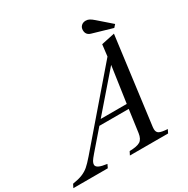

<svg xmlns="http://www.w3.org/2000/svg" viewBox="-355 -1156 1313 1341"><g transform="rotate(-30 301.5 -485.0)"><path d="M532.2 -770 640.1 -793 548.8 -91.8Q547.9 -85.9 547.9 -75.2Q548.3 -49.8 566.4 -40.3Q584.5 -30.8 632.8 -27.8L619.1 0H311L325.2 -27.8Q384.8 -28.8 410.2 -44.4Q435.5 -60.1 441.9 -105L466.8 -286.1H230L101.1 -137.2Q77.1 -109.4 69.1 -95.7Q61 -82 61 -68.8Q62 -53.2 81.8 -43.5Q101.6 -33.7 146 -27.8L132.8 0H-145L-130.9 -27.8Q-83 -35.2 -52.5 -47.6Q-22 -60.1 0.7 -79.6Q23.4 -99.1 58.1 -139.2L521 -676.8ZM472.2 -323.2 514.2 -613.8 262.2 -323.2ZM681.2 -847.2 662.1 -826.2 501 -873Q463.9 -883.8 463.9 -921.9Q463.9 -943.4 477.8 -956.8Q491.7 -970.2 514.2 -970.2Q530.3 -970.2 543.9 -962.6Q557.6 -955.1 577.1 -938Z"/></g></svg>

Font: Libre Caslon Text
Style: Italic
Weight: 400
Italic angle: -25°
Designer: Pablo Impallari, Rodrigo Fuenzalida
Foundry: Pablo Impallari, Rodrigo Fuenzalida
Version: Version 1.002